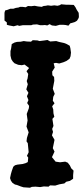

<svg xmlns="http://www.w3.org/2000/svg" viewBox="-20 -865 389 898"><path d="M120 13 90 11 77 7 59 0 50 -2 38 -10 31 -20 27 -32 31 -51 35 -65 42 -85 50 -92 61 -95 86 -98 100 -102 110 -107 112 -128 106 -136 114 -153 110 -195 104 -204 106 -220 114 -246 104 -273 109 -302 105 -332 115 -359 116 -370 107 -383 113 -397 106 -415 113 -431 103 -447 110 -471 105 -486 109 -498 112 -519 104 -532 116 -547 95 -563 82 -560 65 -562 48 -569 40 -577 33 -588 29 -605V-626L32 -638L35 -659L48 -666L59 -669L77 -670L91 -673L105 -671L125 -670L133 -677L155 -676L165 -673L189 -676L202 -678L215 -671L243 -673L256 -669L279 -664L292 -659L306 -651L309 -640L312 -619L310 -602L305 -590L291 -580L277 -574L257 -568L242 -571L231 -569L236 -549L224 -530L225 -513L233 -505L234 -487L227 -450L236 -426L229 -412L227 -394L235 -382L224 -368L229 -353L230 -335L234 -319L225 -309L230 -276L224 -262L228 -248L223 -232L235 -211L227 -172L235 -156L223 -130L240 -109L261 -106L285 -109L297 -104L307 -91L313 -78L324 -67L322 -46V-29L307 -19L290 -15L281 -7L258 -3L238 3L214 2L207 8L185 7L168 10L146 8L129 9ZM44 -742 23 -746 12 -749V-760L1 -769V-786V-805L4 -816L15 -819L28 -824H42L54 -828L67 -830L74 -833H85L100 -831L111 -837L126 -836L142 -838L157 -835L175 -833L184 -837L194 -838L204 -840L219 -838L234 -840L249 -838L260 -841L266 -845L288 -843H297L325 -842L333 -831L339 -819L348 -805L349 -788L348 -781L340 -768L330 -762L317 -758L309 -756L300 -745L287 -748L276 -749H259L241 -744L223 -746L212 -752L201 -746L190 -748L178 -747H168L153 -751L134 -750L126 -747H112H104H86L70 -744L62 -747Z"/></svg>

Font: Winky Rough Medium
Style: Regular
Weight: 500
Designer: Simon Atzbach
Foundry: typofactur
Version: Version 1.206; ttfautohint (v1.8.4.7-5d5b)